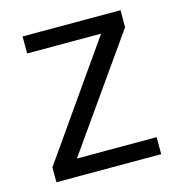

<svg xmlns="http://www.w3.org/2000/svg" viewBox="-86 -611 640 687"><g transform="rotate(-15 234.0 -267.5)"><path d="M428.2 0H40V-55.2L332 -472.2H58.1V-535.2H420.9V-472.2L132.8 -63H428.2Z"/></g></svg>

Font: OpenSans-Regular
Style: Regular
Weight: 400
Foundry: Ascender Corporation
Version: Version 1.10